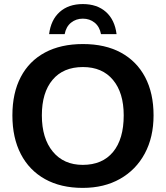

<svg xmlns="http://www.w3.org/2000/svg" viewBox="-20 -915 818 945"><path d="M735.8 -347.2Q735.8 -239.7 692.6 -159.4Q649.4 -79.1 571 -34.7Q492.7 9.8 387.2 9.8Q279.3 9.8 201.7 -33.4Q124 -76.7 82.5 -156.7Q41 -236.8 41 -347.2Q41 -457.5 82.3 -536.1Q123.5 -614.7 201.4 -656.5Q279.3 -698.2 388.2 -698.2Q497.6 -698.2 575.2 -656Q652.8 -613.8 694.3 -535.2Q735.8 -456.5 735.8 -347.2ZM588.9 -347.2Q588.9 -458.5 536.1 -521.7Q483.4 -585 388.2 -585Q291.5 -585 238.8 -522.2Q186 -459.5 186 -347.2Q186 -233.9 240 -168.7Q293.9 -103.5 387.2 -103.5Q483.9 -103.5 536.4 -167Q588.9 -230.5 588.9 -347.2ZM387.7 -895Q458 -895 501.5 -856.2Q544.9 -817.4 553.7 -747.1H477.1Q470.2 -783.7 445.8 -803.5Q421.4 -823.2 387.7 -823.2Q354.5 -823.2 329.8 -803.5Q305.2 -783.7 298.3 -747.1H221.7Q230.5 -817.4 273.9 -856.2Q317.4 -895 387.7 -895Z"/></svg>

Font: Arimo
Style: Bold
Weight: 700
Designer: Steve Matteson
Foundry: Monotype Imaging Inc.
Version: Version 1.33